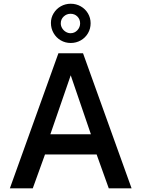

<svg xmlns="http://www.w3.org/2000/svg" viewBox="-20 -1032 774 1052"><path d="M300 -740H435L701 0H576L509.5 -185.5H226.5L159.5 0H34ZM478 -296.5 367.5 -619.5 256 -296.5ZM367.5 -796.5Q337.5 -796.5 312.8 -811Q288 -825.5 273.5 -850.8Q259 -876 259 -906.5Q259 -935 273.8 -959.2Q288.5 -983.5 313.2 -997.5Q338 -1011.5 367.5 -1011.5Q397.5 -1011.5 422.5 -997.2Q447.5 -983 462 -958.5Q476.5 -934 476.5 -904.5Q476.5 -874.5 462 -849.8Q447.5 -825 422.5 -810.8Q397.5 -796.5 367.5 -796.5ZM366.5 -850Q388.5 -850 403.8 -866.2Q419 -882.5 419 -904Q419 -926.5 404 -941.5Q389 -956.5 366.5 -956.5Q345 -956.5 329 -941.5Q313 -926.5 313 -904Q313 -890 320.5 -877.5Q328 -865 340.5 -857.5Q353 -850 366.5 -850Z"/></svg>

Font: 1883 Sans SemiBold
Style: Regular
Weight: 600
Designer: 1883 Sans project is a fork of Public Sans.
Version: Version 1.009